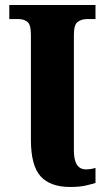

<svg xmlns="http://www.w3.org/2000/svg" viewBox="-20 -734 429 764"><path d="M259 10Q180 10 141.5 -32.5Q103 -75 103 -178V-595Q103 -637 88.5 -647.5Q74 -658 56 -658H17V-714H360V-658H324Q306 -658 290 -647.5Q274 -637 274 -595V-135Q274 -60 322 -60Q342 -60 360 -66V-6Q348 -2 322.5 4Q297 10 259 10Z"/></svg>

Font: Noto Serif SemiCondensed ExtraBold
Style: Regular
Weight: 800
Width: 4
Designer: Monotype Design Team
Foundry: Monotype Imaging Inc.
Version: Version 2.015